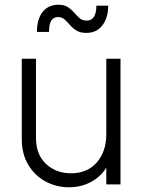

<svg xmlns="http://www.w3.org/2000/svg" viewBox="-20 -779 612 811"><path d="M271 12Q217 12 171.5 -13Q126 -38 99 -83.5Q72 -129 72 -192V-531H132V-197Q132 -126 174.5 -86.5Q217 -47 280 -47Q349 -47 389 -93Q429 -139 429 -212V-531H489V0H429V-71Q406 -33 364.5 -10.5Q323 12 271 12ZM345 -640Q319 -640 303 -650Q287 -660 275.5 -673.5Q264 -687 252.5 -697Q241 -707 225 -707Q207 -707 197 -692.5Q187 -678 187 -644H136Q136 -698 160 -728.5Q184 -759 227 -759Q252 -759 267.5 -748.5Q283 -738 294 -725Q305 -712 316.5 -702Q328 -692 346 -692Q387 -692 387 -755H437Q437 -704 412.5 -672Q388 -640 345 -640Z"/></svg>

Font: Plus Jakarta Sans Light
Style: Regular
Weight: 300
Designer: Gumpita Rahayu
Foundry: Tokotype
Version: Version 2.006; ttfautohint (v1.8.4.7-5d5b)